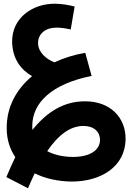

<svg xmlns="http://www.w3.org/2000/svg" viewBox="-20 -720 693 1029"><path d="M130 289C142 261 154 234 166 209C224 238 293 252 362 253C519 254 653 174 653 23C653 -90 571 -177 437 -177C327 -178 234 -124 154 -24C153 -31 153 -38 153 -45C153 -170 259 -271 471 -313L437 -437C379 -427 323 -410 272 -386C227 -403 184 -441 184 -489C184 -538 222 -572 284 -572C306 -572 333 -568 359 -562L380 -685C344 -694 311 -700 273 -700C150 -700 44 -621 45 -497C46 -402 96 -343 152 -312C68 -242 15 -147 16 -33C16 30 34 81 62 122C46 155 30 191 14 229ZM427 -45C484 -45 516 -13 516 29C516 85 462 121 372 121C324 121 274 112 233 90C294 1 358 -45 427 -45Z"/></svg>

Font: Noto Sans Arabic UI SmCn
Style: Bold
Weight: 700
Width: 4
Designer: Monotype Design Team, Nadine Chahine and Nizar Qandah
Foundry: Monotype Imaging Inc.
Version: Version 2.010